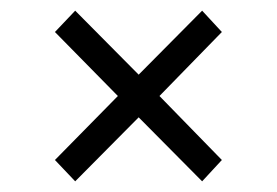

<svg xmlns="http://www.w3.org/2000/svg" viewBox="-20 -477 519 360"><path d="M121 -137 83 -177 201 -297 83 -417 121 -457 240 -337 359 -457 396 -417 279 -297 396 -177 359 -137 240 -257Z"/></svg>

Font: Rokkitt SemiBold
Style: Regular
Weight: 400
Version: Version 3.103